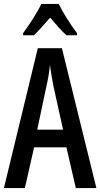

<svg xmlns="http://www.w3.org/2000/svg" viewBox="-20 -960 512 980"><path d="M280 -940H191C172 -899 132 -837 98 -791V-780H153C176 -801 205 -836 236 -870C265 -836 292 -804 319 -780H373V-791C339 -836 301 -895 280 -940ZM367 0H472L296 -714H173L0 0H107L154 -208H319ZM253 -519 302 -298H170L217 -520C226 -558 232 -597 235 -629C239 -597 245 -559 253 -519Z"/></svg>

Font: Noto Sans Arabic ExtCond Med
Style: Regular
Weight: 500
Width: 2
Designer: Monotype Design Team, Nadine Chahine, Nizar Qandah and Khaled Hosny
Foundry: Monotype Imaging Inc.
Version: Version 2.012